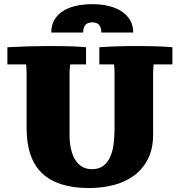

<svg xmlns="http://www.w3.org/2000/svg" viewBox="-20 -908 878 938"><path d="M430.7 -798.8Q386.2 -798.8 386.2 -749H230.5Q230.5 -786.6 246.8 -813Q263.2 -839.4 290.8 -856Q318.4 -872.6 354.7 -880.1Q391.1 -887.7 430.7 -887.7Q473.6 -887.7 510.3 -878.9Q546.9 -870.1 573.7 -852.8Q600.6 -835.4 615.7 -809.3Q630.9 -783.2 630.9 -749H475.1Q475.1 -798.8 430.7 -798.8ZM730.5 -593.3Q729.5 -585 728.8 -573.7Q728 -562.5 728 -548.3V-251Q728 -181.2 702.9 -131.6Q677.7 -82 634.8 -50.3Q591.8 -18.6 534.9 -3.9Q478 10.7 415 10.7Q262.2 10.7 186 -61.3Q109.9 -133.3 109.9 -282.2V-548.3Q109.9 -563.5 109.1 -574.7Q108.4 -585.9 107.4 -593.3H16.1V-677.2Q127.9 -683.1 217.8 -683.1Q256.3 -683.1 284.7 -682.6Q313 -682.1 334.2 -681.4Q355.5 -680.7 371.1 -679.7Q386.7 -678.7 400.4 -677.2V-593.3H323.2Q321.3 -581.1 320.6 -570.1Q319.8 -559.1 319.8 -548.3V-249Q319.8 -210.9 326.9 -179.9Q334 -148.9 347.7 -127Q361.3 -105 381.8 -93.3Q402.3 -81.5 428.7 -81.5Q462.4 -81.5 483.9 -97.4Q505.4 -113.3 517.8 -140.4Q530.3 -167.5 534.9 -203.9Q539.6 -240.2 539.6 -281.7V-548.3Q539.6 -563.5 538.8 -574.7Q538.1 -585.9 537.1 -593.3H465.3V-677.2Q548.8 -683.1 643.6 -683.1Q679.2 -683.1 706.3 -682.6Q733.4 -682.1 754.4 -681.4Q775.4 -680.7 791.7 -679.7Q808.1 -678.7 822.3 -677.2V-593.3Z"/></svg>

Font: Tienne Black
Style: Regular
Weight: 900
Designer: vernon adams
Foundry: vernon adams
Version: Version 001.001